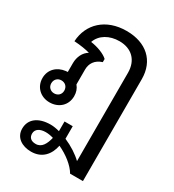

<svg xmlns="http://www.w3.org/2000/svg" viewBox="-225 -751 1101 1217"><g transform="rotate(30 325.5 -143.0)"><path d="M195 340C275 340 319 287 333 217C394 245 453 290 480 337H574V-409C574 -544 483 -626 339 -626C187 -626 91 -533 84 -404C132 -401 174 -394 200 -386C165 -366 145 -324 145 -279V-214C141 -214 136 -214 131 -213C71 -206 25 -164 25 -101C25 -36 74 11 140 11C207 11 257 -34 257 -101C257 -129 249 -153 232 -173V-282C232 -326 255 -363 306 -379V-402C281 -426 229 -446 178 -453C199 -513 260 -547 332 -547C420 -547 478 -493 478 -400V246C445 214 396 182 344 160V68H284V139C262 133 239 129 219 129C128 129 74 172 74 241C74 306 129 340 195 340ZM90 -100C90 -129 111 -148 137 -148C165 -148 185 -129 185 -100C185 -72 165 -53 137 -53C111 -53 90 -72 90 -100ZM144 237C144 203 175 186 215 186C233 186 252 189 272 195C260 244 240 283 196 283C161 283 144 265 144 237Z"/></g></svg>

Font: TPK Tissa Web Medium
Style: Regular
Weight: 500
Designer: Jacques Le Bailly, Suppakit Chalermlarp | Katatrad Co.,Ltd.
Foundry: Jacques Le Bailly, Cadson Demak Co.,Ltd.
Version: Version 5.000;Glyphs 3.1.2 (3151)